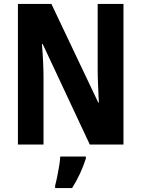

<svg xmlns="http://www.w3.org/2000/svg" viewBox="-20 -734 717 975"><path d="M607 0H436L197 -510H193Q197 -463 199 -418Q201 -373 201 -337V0H71V-714H241L479 -213H482Q480 -257 478 -301.5Q476 -346 476 -380V-714H607ZM416 71Q404 109 386 148Q368 187 346 221H260V208Q265 190 270.5 163Q276 136 280.5 108.5Q285 81 286 61H416Z"/></svg>

Font: Noto Sans Myanmar UI Condensed
Style: Bold
Weight: 700
Width: 3
Designer: Monotype Design Team
Foundry: Monotype Imaging Inc.
Version: Version 2.103; ttfautohint (v1.8.4.7-5d5b)